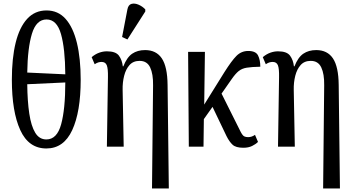

<svg xmlns="http://www.w3.org/2000/svg" viewBox="-20 -829 2003 1085"><path d="M242 10Q142 10 94.5 -94Q47 -198 47 -379Q47 -500 68.5 -587.5Q90 -675 133.5 -722.5Q177 -770 243 -770Q308 -770 350.5 -722.5Q393 -675 414.5 -587Q436 -499 436 -378Q436 -197 388 -93.5Q340 10 242 10ZM349 -409Q348 -555 324.5 -637Q301 -719 243 -719Q185 -719 160.5 -638.5Q136 -558 134 -419ZM242 -41Q302 -41 325.5 -126.5Q349 -212 349 -363L134 -353Q135 -257 145.5 -187Q156 -117 179 -79Q202 -41 242 -41Z M839 236 845 -347Q846 -411 828.5 -448Q811 -485 769 -485Q733 -485 712 -461.5Q691 -438 681.5 -400.5Q672 -363 673 -321L679 0H584L590 -393Q591 -441 583.5 -460Q576 -479 554 -479Q545 -479 536 -476.5Q527 -474 515 -466L498 -506Q518 -523 540 -531Q562 -539 584 -539Q634 -539 652 -514.5Q670 -490 674 -454H677Q697 -505 727 -525.5Q757 -546 800 -546Q863 -546 894.5 -499Q926 -452 927 -349L934 236ZM700 -606 670 -620 700 -776Q705 -802 723 -807Q741 -812 763 -802.5Q785 -793 801 -776V-764Z M1047 0 1043 -536H1138L1134 -238L1248 -421Q1289 -486 1316.5 -513.5Q1344 -541 1383 -541Q1425 -541 1438 -516Q1451 -491 1451 -452Q1402 -451 1374.5 -446.5Q1347 -442 1329 -427.5Q1311 -413 1290 -383L1232 -300L1340 -84Q1351 -63 1360 -58.5Q1369 -54 1382 -54Q1403 -54 1421 -67L1438 -27Q1425 -14 1404.5 -4Q1384 6 1355 6Q1313 6 1294.5 -11Q1276 -28 1260 -60L1181 -225L1132 -156L1130 0Z M1806 236 1812 -347Q1813 -411 1795.5 -448Q1778 -485 1736 -485Q1700 -485 1679 -461.5Q1658 -438 1648.5 -400.5Q1639 -363 1640 -321L1646 0H1551L1557 -393Q1558 -441 1550.5 -460Q1543 -479 1521 -479Q1512 -479 1503 -476.5Q1494 -474 1482 -466L1465 -506Q1485 -523 1507 -531Q1529 -539 1551 -539Q1601 -539 1619 -514.5Q1637 -490 1641 -454H1644Q1664 -505 1694 -525.5Q1724 -546 1767 -546Q1830 -546 1861.5 -499Q1893 -452 1894 -349L1901 236Z"/></svg>

Font: Noto Serif ExtraCondensed
Style: Regular
Weight: 400
Width: 2
Designer: Monotype Design Team
Foundry: Monotype Imaging Inc.
Version: Version 2.015